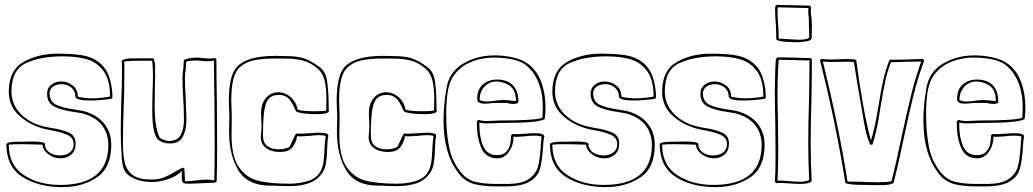

<svg xmlns="http://www.w3.org/2000/svg" viewBox="-20 -746 4235 787"><path d="M349 -334Q295 -334 289 -348V-349Q289 -373 272.5 -387Q256 -401 233 -401Q214 -401 200 -392.5Q186 -384 183 -366Q183 -330 209.5 -317Q236 -304 286 -297Q317 -292 321 -291Q376 -277 406 -240.5Q436 -204 436 -153Q436 -58 376.5 -18.5Q317 21 236 21Q137 21 71.5 -21Q6 -63 6 -156Q15 -165 49 -165H65L110 -166Q156 -166 164 -158V-154L167 -153H164Q166 -132 183.5 -120.5Q201 -109 225 -109Q251 -109 266.5 -121.5Q282 -134 282 -155Q282 -182 254.5 -194Q227 -206 184 -213Q115 -225 65.5 -266Q16 -307 16 -370Q16 -457 75.5 -491.5Q135 -526 216 -526Q273 -526 314 -520Q355 -514 385 -491Q415 -468 428 -429Q441 -390 441 -346L437 -341Q388 -334 349 -334ZM431 -350Q431 -420 403.5 -456Q376 -492 334.5 -503.5Q293 -515 237 -515Q147 -515 87 -487.5Q27 -460 27 -371Q27 -317 66 -278Q105 -239 167 -226L188 -222Q234 -215 262 -202.5Q290 -190 290 -158Q290 -128 272 -112.5Q254 -97 229 -97Q202 -97 179.5 -113Q157 -129 154 -153Q96 -155 66 -155Q32 -155 16 -153Q16 -69 77.5 -28.5Q139 12 226 12Q424 12 424 -152Q424 -199 398 -232.5Q372 -266 319 -281Q315 -282 284 -287Q233 -294 203 -309Q173 -324 173 -362Q173 -385 190 -398.5Q207 -412 230 -412Q257 -412 278 -395.5Q299 -379 299 -350Q326 -343 357 -343Q389 -343 431 -350Z M726 -45Q702 -22 667.5 -11Q633 0 605 0Q533 0 498 -36Q488 -47 484 -64.5Q480 -82 479 -97.5Q478 -113 478 -118Q475 -163 475 -207Q475 -249 477 -331Q480 -393 480 -456L479 -497Q489 -507 528 -507H609Q616 -492 616 -467Q616 -418 615 -393L614 -314Q614 -223 634 -183L639 -178Q642 -176 651.5 -173Q661 -170 669 -168Q707 -168 720.5 -192.5Q734 -217 734 -255Q734 -284 733 -305.5Q732 -327 731 -342Q728 -386 728 -428Q728 -446 731 -462Q733 -484 733 -496L736 -502Q764 -510 786 -510Q795 -510 813 -508Q829 -506 839 -506Q846 -506 862 -508Q862 -508 867 -503Q867 -444 869 -328L870 -152Q870 -52 868 -2Q865 1 862 2Q859 3 856 3L757 7Q740 7 735 5.5Q730 4 728 -1V0Q725 -11 725 -24Q725 -38 726 -45ZM737 -29Q738 -20 738 -3Q751 -3 761.5 -4Q772 -5 780 -6Q810 -10 829 -10Q836 -10 843 -8.5Q850 -7 858 -7Q860 -56 860 -154L859 -326Q857 -440 857 -497Q839 -495 826 -495Q819 -495 803 -497L782 -498Q759 -498 743 -493Q743 -482 741 -460Q738 -444 738 -427Q738 -390 741 -348Q741 -334 742.5 -305Q744 -276 744 -253Q744 -214 729.5 -186Q715 -158 677 -158Q652 -158 636 -168L635 -169Q604 -183 604 -293L605 -363Q607 -409 607 -434Q607 -466 604 -497H553Q510 -497 489 -494Q490 -481 490 -455Q490 -405 489 -367Q488 -329 487 -304Q484 -231 484 -158Q484 -108 492 -77Q500 -46 525 -28Q550 -10 601 -10Q629 -10 650 -18Q671 -26 699 -43Q705 -46 712.5 -50.5Q720 -55 729 -59L736 -54Z M1321 -134Q1320 -100 1316 -76.5Q1312 -53 1301 -37Q1279 -6 1244.5 5.5Q1210 17 1165 17L1124 16Q1112 15 1088 15Q995 15 957 -48Q919 -111 919 -209L920 -262Q920 -286 919 -298L918 -333Q918 -436 951 -472Q994 -517 1107 -517L1156 -516Q1196 -516 1224 -507.5Q1252 -499 1290 -471Q1314 -453 1320 -418Q1326 -383 1327 -326Q1327 -299 1328 -289Q1323 -278 1277 -278Q1250 -278 1226.5 -281Q1203 -284 1194 -289Q1191 -295 1180.5 -316.5Q1170 -338 1156.5 -347.5Q1143 -357 1123 -357Q1097 -357 1083 -343Q1069 -329 1063.5 -293.5Q1058 -258 1058 -190Q1058 -161 1075.5 -147.5Q1093 -134 1121 -134Q1147 -134 1165 -143Q1170 -148 1180 -172Q1181 -175 1186.5 -186Q1192 -197 1195 -199Q1200 -198 1212 -198Q1223 -198 1249 -200Q1275 -202 1288 -202Q1312 -202 1324 -196L1326 -190Q1323 -177 1322 -158.5Q1321 -140 1321 -134ZM1289 -192Q1269 -192 1250 -189Q1222 -187 1212 -187Q1202 -187 1198 -188Q1193 -159 1177.5 -141Q1162 -123 1129 -123Q1093 -123 1071 -139Q1049 -155 1049 -184Q1049 -191 1051 -207L1052 -228Q1052 -243 1051 -252L1050 -280Q1050 -322 1070.5 -345Q1091 -368 1121 -368Q1148 -368 1171 -348.5Q1194 -329 1200 -297Q1215 -290 1270 -290Q1305 -290 1317 -293L1318 -342Q1318 -383 1311 -414Q1304 -445 1284 -463Q1255 -489 1223 -497.5Q1191 -506 1148 -506H1101Q1053 -506 1017.5 -498Q982 -490 958 -465Q928 -433 928 -336L929 -298Q930 -286 930 -261L929 -194Q929 -104 959.5 -60.5Q990 -17 1038.5 -5Q1087 7 1165 7Q1205 7 1240.5 -3.5Q1276 -14 1293 -42Q1303 -61 1306 -82Q1309 -103 1310 -135Q1312 -172 1315 -189Q1304 -192 1289 -192Z M1763 -134Q1762 -100 1758 -76.5Q1754 -53 1743 -37Q1721 -6 1686.5 5.5Q1652 17 1607 17L1566 16Q1554 15 1530 15Q1437 15 1399 -48Q1361 -111 1361 -209L1362 -262Q1362 -286 1361 -298L1360 -333Q1360 -436 1393 -472Q1436 -517 1549 -517L1598 -516Q1638 -516 1666 -507.5Q1694 -499 1732 -471Q1756 -453 1762 -418Q1768 -383 1769 -326Q1769 -299 1770 -289Q1765 -278 1719 -278Q1692 -278 1668.5 -281Q1645 -284 1636 -289Q1633 -295 1622.5 -316.5Q1612 -338 1598.5 -347.5Q1585 -357 1565 -357Q1539 -357 1525 -343Q1511 -329 1505.5 -293.5Q1500 -258 1500 -190Q1500 -161 1517.5 -147.5Q1535 -134 1563 -134Q1589 -134 1607 -143Q1612 -148 1622 -172Q1623 -175 1628.5 -186Q1634 -197 1637 -199Q1642 -198 1654 -198Q1665 -198 1691 -200Q1717 -202 1730 -202Q1754 -202 1766 -196L1768 -190Q1765 -177 1764 -158.5Q1763 -140 1763 -134ZM1731 -192Q1711 -192 1692 -189Q1664 -187 1654 -187Q1644 -187 1640 -188Q1635 -159 1619.5 -141Q1604 -123 1571 -123Q1535 -123 1513 -139Q1491 -155 1491 -184Q1491 -191 1493 -207L1494 -228Q1494 -243 1493 -252L1492 -280Q1492 -322 1512.5 -345Q1533 -368 1563 -368Q1590 -368 1613 -348.5Q1636 -329 1642 -297Q1657 -290 1712 -290Q1747 -290 1759 -293L1760 -342Q1760 -383 1753 -414Q1746 -445 1726 -463Q1697 -489 1665 -497.5Q1633 -506 1590 -506H1543Q1495 -506 1459.5 -498Q1424 -490 1400 -465Q1370 -433 1370 -336L1371 -298Q1372 -286 1372 -261L1371 -194Q1371 -104 1401.5 -60.5Q1432 -17 1480.5 -5Q1529 7 1607 7Q1647 7 1682.5 -3.5Q1718 -14 1735 -42Q1745 -61 1748 -82Q1751 -103 1752 -135Q1754 -172 1757 -189Q1746 -192 1731 -192Z M2075 -191 2081 -197Q2086 -196 2098 -196Q2109 -196 2135 -198Q2161 -200 2173 -200Q2189 -200 2198 -198Q2207 -196 2211 -188Q2207 -169 2205 -130Q2201 -79 2192 -50Q2183 -21 2150.5 -1.5Q2118 18 2052 18H2014Q1964 18 1928 9.5Q1892 1 1868 -26Q1798 -107 1798 -252Q1798 -314 1810 -384Q1821 -451 1878 -485Q1935 -519 2008 -519Q2043 -519 2081 -511Q2119 -503 2145 -484Q2182 -456 2199 -408.5Q2216 -361 2216 -306Q2216 -282 2213 -259Q2196 -242 2035 -242Q2019 -242 2010 -241L1977 -240Q1957 -240 1945 -244V-233Q1945 -182 1961 -146Q1977 -110 2017 -110Q2075 -110 2075 -191ZM1943 -255Q1952 -250 1977 -250Q1993 -250 2004 -251Q2015 -252 2021 -252Q2174 -252 2203 -263Q2205 -291 2205 -305Q2205 -414 2145 -471Q2123 -493 2085 -501.5Q2047 -510 2005 -510Q1951 -510 1905 -489.5Q1859 -469 1834 -427Q1819 -400 1814 -362Q1809 -324 1809 -278Q1809 -198 1822 -138Q1835 -78 1875 -33Q1897 -8 1931.5 0Q1966 8 2014 8H2058Q2118 8 2147.5 -12.5Q2177 -33 2185 -63Q2193 -93 2196 -141Q2198 -173 2200 -186Q2189 -190 2171 -190Q2151 -190 2130 -187Q2104 -185 2095 -185L2085 -186Q2085 -150 2066 -123.5Q2047 -97 2019 -97Q1972 -97 1953.5 -138.5Q1935 -180 1935 -232V-250Q1942 -255 1943 -255ZM2084 -320Q2069 -320 2059 -324H2004Q1977 -321 1968 -321Q1936 -321 1936 -340Q1936 -379 1959 -399.5Q1982 -420 2019 -420Q2044 -420 2064 -410Q2105 -389 2105 -329Q2105 -324 2098.5 -322Q2092 -320 2084 -320ZM1946 -336Q1958 -330 1975 -330Q1986 -330 1994.5 -331Q2003 -332 2009 -333Q2026 -336 2042 -336Q2053 -336 2071 -334Q2087 -332 2095 -332Q2095 -384 2059 -401Q2035 -412 2016 -412Q1986 -412 1966 -391Q1946 -370 1946 -336Z M2577 -334Q2523 -334 2517 -348V-349Q2517 -373 2500.5 -387Q2484 -401 2461 -401Q2442 -401 2428 -392.5Q2414 -384 2411 -366Q2411 -330 2437.5 -317Q2464 -304 2514 -297Q2545 -292 2549 -291Q2604 -277 2634 -240.5Q2664 -204 2664 -153Q2664 -58 2604.5 -18.5Q2545 21 2464 21Q2365 21 2299.5 -21Q2234 -63 2234 -156Q2243 -165 2277 -165H2293L2338 -166Q2384 -166 2392 -158V-154L2395 -153H2392Q2394 -132 2411.5 -120.5Q2429 -109 2453 -109Q2479 -109 2494.5 -121.5Q2510 -134 2510 -155Q2510 -182 2482.5 -194Q2455 -206 2412 -213Q2343 -225 2293.5 -266Q2244 -307 2244 -370Q2244 -457 2303.5 -491.5Q2363 -526 2444 -526Q2501 -526 2542 -520Q2583 -514 2613 -491Q2643 -468 2656 -429Q2669 -390 2669 -346L2665 -341Q2616 -334 2577 -334ZM2659 -350Q2659 -420 2631.5 -456Q2604 -492 2562.5 -503.5Q2521 -515 2465 -515Q2375 -515 2315 -487.5Q2255 -460 2255 -371Q2255 -317 2294 -278Q2333 -239 2395 -226L2416 -222Q2462 -215 2490 -202.5Q2518 -190 2518 -158Q2518 -128 2500 -112.5Q2482 -97 2457 -97Q2430 -97 2407.5 -113Q2385 -129 2382 -153Q2324 -155 2294 -155Q2260 -155 2244 -153Q2244 -69 2305.5 -28.5Q2367 12 2454 12Q2652 12 2652 -152Q2652 -199 2626 -232.5Q2600 -266 2547 -281Q2543 -282 2512 -287Q2461 -294 2431 -309Q2401 -324 2401 -362Q2401 -385 2418 -398.5Q2435 -412 2458 -412Q2485 -412 2506 -395.5Q2527 -379 2527 -350Q2554 -343 2585 -343Q2617 -343 2659 -350Z M3027 -334Q2973 -334 2967 -348V-349Q2967 -373 2950.5 -387Q2934 -401 2911 -401Q2892 -401 2878 -392.5Q2864 -384 2861 -366Q2861 -330 2887.5 -317Q2914 -304 2964 -297Q2995 -292 2999 -291Q3054 -277 3084 -240.5Q3114 -204 3114 -153Q3114 -58 3054.5 -18.5Q2995 21 2914 21Q2815 21 2749.5 -21Q2684 -63 2684 -156Q2693 -165 2727 -165H2743L2788 -166Q2834 -166 2842 -158V-154L2845 -153H2842Q2844 -132 2861.5 -120.5Q2879 -109 2903 -109Q2929 -109 2944.5 -121.5Q2960 -134 2960 -155Q2960 -182 2932.5 -194Q2905 -206 2862 -213Q2793 -225 2743.5 -266Q2694 -307 2694 -370Q2694 -457 2753.5 -491.5Q2813 -526 2894 -526Q2951 -526 2992 -520Q3033 -514 3063 -491Q3093 -468 3106 -429Q3119 -390 3119 -346L3115 -341Q3066 -334 3027 -334ZM3109 -350Q3109 -420 3081.5 -456Q3054 -492 3012.5 -503.5Q2971 -515 2915 -515Q2825 -515 2765 -487.5Q2705 -460 2705 -371Q2705 -317 2744 -278Q2783 -239 2845 -226L2866 -222Q2912 -215 2940 -202.5Q2968 -190 2968 -158Q2968 -128 2950 -112.5Q2932 -97 2907 -97Q2880 -97 2857.5 -113Q2835 -129 2832 -153Q2774 -155 2744 -155Q2710 -155 2694 -153Q2694 -69 2755.5 -28.5Q2817 12 2904 12Q3102 12 3102 -152Q3102 -199 3076 -232.5Q3050 -266 2997 -281Q2993 -282 2962 -287Q2911 -294 2881 -309Q2851 -324 2851 -362Q2851 -385 2868 -398.5Q2885 -412 2908 -412Q2935 -412 2956 -395.5Q2977 -379 2977 -350Q3004 -343 3035 -343Q3067 -343 3109 -350Z M3304 -684Q3308 -672 3308 -638L3307 -590Q3307 -581 3288 -577Q3269 -573 3250 -573Q3172 -573 3162 -584Q3162 -605 3160 -647Q3157 -679 3157 -711Q3157 -722 3163 -726L3299 -723L3304 -718ZM3294 -713 3168 -716 3167 -698Q3167 -670 3170 -643Q3172 -607 3172 -588L3202 -586Q3250 -583 3254 -583Q3287 -583 3297 -592Q3297 -621 3296 -636L3295 -679Q3293 -684 3293 -695Q3293 -707 3294 -713ZM3306 -332Q3303 -247 3303 -161Q3303 -75 3307 -6Q3307 1 3292.5 4.5Q3278 8 3261 8Q3247 8 3219 6Q3191 4 3181 4Q3167 4 3162 5L3156 -1Q3159 -35 3159 -103L3158 -236Q3156 -326 3156 -371Q3156 -393 3157.5 -450.5Q3159 -508 3162 -508V-505L3167 -511L3234 -510Q3280 -508 3303 -508L3308 -503Q3308 -446 3306 -332ZM3296 -330Q3298 -442 3298 -498Q3276 -498 3234 -500L3172 -501Q3167 -442 3167 -361Q3167 -320 3169 -242L3170 -122Q3170 -65 3167 -6Q3181 -6 3211 -4Q3235 -1 3258 -1Q3280 -1 3297 -8Q3293 -76 3293 -161Q3293 -246 3296 -330Z M3550 -170Q3567 -224 3582 -319Q3591 -376 3600.5 -417.5Q3610 -459 3625 -498L3629 -501L3695 -502Q3741 -504 3763 -504L3768 -497Q3743 -429 3725 -358Q3707 -287 3684 -177Q3657 -50 3643 3Q3633 13 3588 13L3523 12Q3460 12 3445 4Q3406 -243 3341 -499L3347 -505Q3367 -502 3387 -502L3419 -503Q3430 -504 3451 -504Q3462 -504 3486 -502L3490 -497Q3518 -286 3550 -170ZM3450 -493 3387 -492Q3364 -492 3353 -494Q3419 -224 3454 -2L3502 -1Q3552 1 3578 1Q3619 1 3634 -3Q3651 -68 3676 -187Q3698 -289 3715 -358Q3732 -427 3756 -494L3695 -493Q3653 -491 3632 -491Q3617 -453 3608.5 -413Q3600 -373 3590 -312Q3575 -209 3556 -153H3547Q3534 -183 3527 -216Q3520 -249 3513 -295L3509 -319L3505 -341Q3493 -408 3480 -492Q3470 -493 3450 -493Z M4042 -191 4048 -197Q4053 -196 4065 -196Q4076 -196 4102 -198Q4128 -200 4140 -200Q4156 -200 4165 -198Q4174 -196 4178 -188Q4174 -169 4172 -130Q4168 -79 4159 -50Q4150 -21 4117.5 -1.5Q4085 18 4019 18H3981Q3931 18 3895 9.5Q3859 1 3835 -26Q3765 -107 3765 -252Q3765 -314 3777 -384Q3788 -451 3845 -485Q3902 -519 3975 -519Q4010 -519 4048 -511Q4086 -503 4112 -484Q4149 -456 4166 -408.5Q4183 -361 4183 -306Q4183 -282 4180 -259Q4163 -242 4002 -242Q3986 -242 3977 -241L3944 -240Q3924 -240 3912 -244V-233Q3912 -182 3928 -146Q3944 -110 3984 -110Q4042 -110 4042 -191ZM3910 -255Q3919 -250 3944 -250Q3960 -250 3971 -251Q3982 -252 3988 -252Q4141 -252 4170 -263Q4172 -291 4172 -305Q4172 -414 4112 -471Q4090 -493 4052 -501.5Q4014 -510 3972 -510Q3918 -510 3872 -489.5Q3826 -469 3801 -427Q3786 -400 3781 -362Q3776 -324 3776 -278Q3776 -198 3789 -138Q3802 -78 3842 -33Q3864 -8 3898.5 0Q3933 8 3981 8H4025Q4085 8 4114.5 -12.5Q4144 -33 4152 -63Q4160 -93 4163 -141Q4165 -173 4167 -186Q4156 -190 4138 -190Q4118 -190 4097 -187Q4071 -185 4062 -185L4052 -186Q4052 -150 4033 -123.5Q4014 -97 3986 -97Q3939 -97 3920.5 -138.5Q3902 -180 3902 -232V-250Q3909 -255 3910 -255ZM4051 -320Q4036 -320 4026 -324H3971Q3944 -321 3935 -321Q3903 -321 3903 -340Q3903 -379 3926 -399.5Q3949 -420 3986 -420Q4011 -420 4031 -410Q4072 -389 4072 -329Q4072 -324 4065.5 -322Q4059 -320 4051 -320ZM3913 -336Q3925 -330 3942 -330Q3953 -330 3961.5 -331Q3970 -332 3976 -333Q3993 -336 4009 -336Q4020 -336 4038 -334Q4054 -332 4062 -332Q4062 -384 4026 -401Q4002 -412 3983 -412Q3953 -412 3933 -391Q3913 -370 3913 -336Z"/></svg>

Font: Londrina Outline
Style: Regular
Weight: 400
Designer: Marcelo Magalhaes
Foundry: Marcelo Magalhães
Version: Version 1.002